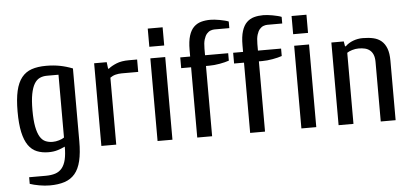

<svg xmlns="http://www.w3.org/2000/svg" viewBox="-57 -823 2489 1157"><g transform="rotate(-5 1187.5 -245.0)"><path d="M310 -15Q287 -4 263.5 3Q240 10 210 10Q171 10 140 -2.5Q109 -15 88 -45Q67 -75 56 -125Q45 -175 45 -250Q45 -325 56.5 -375Q68 -425 92 -455Q116 -485 152.5 -497.5Q189 -510 240 -510Q285 -510 323.5 -502.5Q362 -495 400 -480V-40Q400 31 388.5 79Q377 127 352.5 156Q328 185 290 197.5Q252 210 200 210Q170 210 136.5 204Q103 198 80 190V150H180Q214 150 238.5 142Q263 134 279 114.5Q295 95 302.5 63.5Q310 32 310 -15ZM310 -450H240Q216 -450 196.5 -441Q177 -432 163.5 -409.5Q150 -387 142.5 -348.5Q135 -310 135 -250Q135 -190 142.5 -151Q150 -112 163.5 -89.5Q177 -67 196.5 -58.5Q216 -50 240 -50Q259 -50 279 -56Q299 -62 310 -70Z M620 0H530V-500H606L611 -460H616Q634 -475 664.5 -487.5Q695 -500 740 -500H790V-425H690Q671 -425 653 -420.5Q635 -416 620 -405Z M960 0H870V-500H960ZM960 -680V-570H870V-680Z M1110 -530Q1110 -582 1120.5 -615.5Q1131 -649 1150 -667.5Q1169 -686 1194.5 -693Q1220 -700 1250 -700Q1261 -700 1276 -698.5Q1291 -697 1306.5 -694Q1322 -691 1336.5 -687.5Q1351 -684 1360 -680V-640H1270Q1259 -640 1246.5 -635.5Q1234 -631 1223.5 -619Q1213 -607 1206.5 -585.5Q1200 -564 1200 -530V-490H1340V-445Q1317 -437 1283.5 -431Q1250 -425 1220 -425H1200V0H1110V-425H1050V-490H1110Z M1430 -530Q1430 -582 1440.5 -615.5Q1451 -649 1470 -667.5Q1489 -686 1514.5 -693Q1540 -700 1570 -700Q1581 -700 1596 -698.5Q1611 -697 1626.5 -694Q1642 -691 1656.5 -687.5Q1671 -684 1680 -680V-640H1590Q1579 -640 1566.5 -635.5Q1554 -631 1543.5 -619Q1533 -607 1526.5 -585.5Q1520 -564 1520 -530V-490H1660V-445Q1637 -437 1603.5 -431Q1570 -425 1540 -425H1520V0H1430V-425H1370V-490H1430Z M1830 0H1740V-500H1830ZM1830 -680V-570H1740V-680Z M2055 0H1965V-500H2040L2045 -470H2050Q2069 -489 2097 -499.5Q2125 -510 2155 -510Q2191 -510 2219.5 -503.5Q2248 -497 2268 -480Q2288 -463 2299 -434Q2310 -405 2310 -360V0H2220V-360Q2220 -386 2213 -403.5Q2206 -421 2193 -431.5Q2180 -442 2163 -446Q2146 -450 2125 -450Q2106 -450 2086 -444Q2066 -438 2055 -430Z"/></g></svg>

Font: Cuprum
Style: Regular
Weight: 400
Designer: Jovanny Lemonad
Foundry: Jovanny Lemonad
Version: Version 1.002